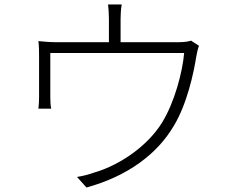

<svg xmlns="http://www.w3.org/2000/svg" viewBox="-20 -811 1040 855"><path d="M831 -630C821 -627 806 -623 771 -623H517V-727C517 -743 518 -768 522 -791H461C464 -768 465 -743 465 -727V-623H239C206 -623 177 -625 151 -628C154 -607 154 -576 154 -556V-379C154 -364 153 -340 151 -327H208C205 -339 204 -363 204 -378V-575H800C793 -492 758 -356 701 -264C637 -161 515 -77 404 -44C378 -35 349 -27 323 -23L365 24C551 -27 681 -127 753 -249C813 -347 843 -488 854 -559C857 -577 862 -597 866 -607Z"/></svg>

Font: Noto Sans CJK KR Light
Style: Regular
Weight: 300
Designer: Ryoko NISHIZUKA (kana & ideographs); Paul D. Hunt (Latin, Greek & Cyrillic); Wenlong ZHANG (bopomofo); Sandoll Communica
Foundry: Adobe Systems Incorporated
Version: Version 1.004;PS 1.004;hotconv 1.0.82;makeotf.lib2.5.63406